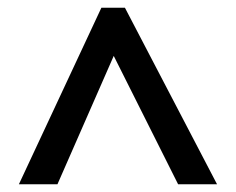

<svg xmlns="http://www.w3.org/2000/svg" viewBox="-20 -738 612 498"><path d="M29 -260 243 -718H304L543 -260H442L275 -593L129 -260Z"/></svg>

Font: Noto Sans New Tai Lue SemiBold
Style: Regular
Weight: 600
Version: Version 2.003